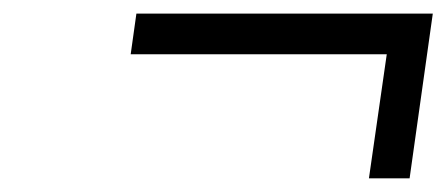

<svg xmlns="http://www.w3.org/2000/svg" viewBox="-20 -409 649 279"><path d="M169.9 -330.1 178.2 -389.2H608.9L575.2 -149.9H516.1L542 -330.1Z"/></svg>

Font: Trueno Light
Style: Italic
Weight: 300
Designer: Julieta Ulanovsky
Foundry: Julieta Ulanovsky
Version: Version 3.001b | FøM Fix